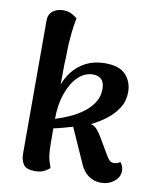

<svg xmlns="http://www.w3.org/2000/svg" viewBox="-84 -797 718 877"><g transform="rotate(10 275.0 -359.0)"><path d="M136 14Q97 14 84 -6Q71 -26 71 -54V-670Q70 -700 89.5 -716Q109 -732 138 -732Q163 -732 180 -722.5Q197 -713 204 -706Q197 -669 194 -641.5Q191 -614 189.5 -590.5Q188 -567 188 -543.5Q188 -520 186 -491L185 -366L179 -377Q192 -422 218 -455.5Q244 -489 282 -508Q320 -527 369 -527Q436 -527 465.5 -494.5Q495 -462 495 -415Q495 -374 474.5 -341.5Q454 -309 422 -284.5Q390 -260 353 -242Q370 -238 382 -224Q394 -210 406 -190L444 -125Q456 -104 464 -94.5Q472 -85 487 -85Q492 -85 500 -87Q508 -89 515 -95Q523 -86 526.5 -76Q530 -66 530 -56Q530 -27 504.5 -6.5Q479 14 443 14Q412 14 386 -4Q360 -22 345 -59L275 -216Q251 -209 229 -203Q207 -197 187 -193Q187 -152 187.5 -124Q188 -96 189.5 -77.5Q191 -59 195.5 -44Q200 -29 206 -12Q196 -3 180 5.5Q164 14 136 14ZM187 -237Q220 -247 254 -262.5Q288 -278 315.5 -299Q343 -320 360 -347Q377 -374 377 -408Q377 -440 362 -453.5Q347 -467 325 -467Q285 -467 254 -436.5Q223 -406 205 -354Q187 -302 187 -237Z"/></g></svg>

Font: Arima Thin SemiBold
Style: Regular
Weight: 600
Version: Version 1.100